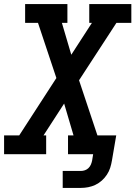

<svg xmlns="http://www.w3.org/2000/svg" viewBox="-27 -755 663 940"><path d="M280 165V82H369Q379 82 389 78.5Q399 75 406.5 67.5Q414 60 418 50.5Q422 41 424 31L429 0H306V-92H333L287 -248L186 -92H199V0H-7V-92H67L249 -373L192 -544L159 -643H96V-735H303V-643H276L322 -487L423 -643H410V-735H616V-643H543L360 -362L450 -92H542L521 31Q518 49 512.5 66.5Q507 84 496.5 100Q486 116 471.5 129Q457 142 440 150Q423 158 405 161.5Q387 165 369 165Z"/></svg>

Font: Iosevka Slab SmBdExObl
Style: Regular
Weight: 600
Width: 7
Italic angle: -9°
Monospace: yes
Designer: Belleve Invis
Foundry: Belleve Invis
Version: Version 11.1.0; ttfautohint (v1.8.3)